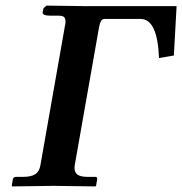

<svg xmlns="http://www.w3.org/2000/svg" viewBox="-20 -668 653 688"><path d="M248 -77.1Q247.1 -73.2 247.1 -65.9Q247.1 -49.8 258.1 -42Q269 -34.2 294.9 -34.2H321.8Q329.6 -34.2 328.1 -24.9L324.2 -2L321.8 0Q208 -2 171.9 -2L23.9 0L22 -2L25.9 -24.9Q26.4 -28.8 29.5 -31.5Q32.7 -34.2 36.1 -34.2H62Q92.3 -34.2 106.9 -44.2Q121.6 -54.2 125 -77.1L211.9 -570.8Q214.8 -584 214.8 -590.8Q214.8 -602.5 209.2 -607.2Q203.6 -611.8 189.9 -611.8H161.1Q131.3 -611.8 132.8 -624L136.2 -639.2L147 -647.9Q273.9 -646 287.1 -646H612.8L603 -469.2L549.8 -460Q544.4 -600.1 483.9 -600.1H354Q340.3 -600.1 335 -570.8Z"/></svg>

Font: Linux Libertine G
Style: Bold Italic
Weight: 700
Italic angle: -11.5°
Designer: Philipp H. Poll
Foundry: Philipp H. Poll
Version: Version 4.1.0